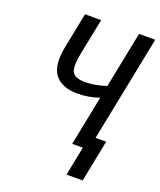

<svg xmlns="http://www.w3.org/2000/svg" viewBox="-159 -809 901 1082"><g transform="rotate(20 291.0 -268.5)"><path d="M272 -275.9Q179.7 -276.4 137.7 -329.1Q95.7 -381.8 118.7 -499L161.1 -710.9H257.8L215.3 -499Q197.3 -410.2 214.4 -380.9Q231.4 -351.6 291 -351.6Q350.6 -351.6 417.5 -374L484.9 -710.9H582L455.1 -76.7H518.6L468.8 173.8H372.1L406.7 0H342.8L402.3 -297.9Q337.4 -275.9 272 -275.9Z"/></g></svg>

Font: RobotoCondensed-Italic
Style: Italic
Weight: 400
Designer: Google
Version: Version 1.200311; 2013